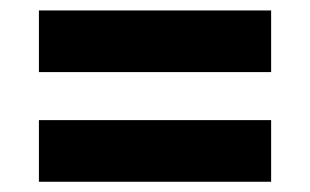

<svg xmlns="http://www.w3.org/2000/svg" viewBox="-20 -506 599 371"><path d="M55.2 -273.9V-154.8H503.9V-273.9ZM55.2 -485.8V-366.7H503.9V-485.8Z"/></svg>

Font: Estedad ExtraBold
Style: Regular
Weight: 800
Designer: Amin Abedi
Version: Version 7.3